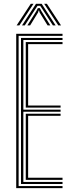

<svg xmlns="http://www.w3.org/2000/svg" viewBox="-20 -975 374 995"><path d="M64 0V-800H304V-789.2H76.5V-10.8H304V0ZM88.8 -21.5V-778.5H304V-767.8H101V-406.8H294V-396H101V-32.2H304V-21.5ZM113.5 -417.5V-757H304V-746.2H125.8V-428.2H294V-417.5ZM113.5 -43V-385.5H294V-374.8H125.8V-53.8H304V-43ZM66.2 -843.5 139.5 -955.2H153.5L80.5 -843.5ZM94.2 -843.5 166.5 -955.2H196L268.2 -843.5H254L201 -925.8L188.2 -945H174.5L161.5 -925.5L108.5 -843.5ZM282 -843.5 209 -955.2H223L296.2 -843.5ZM121.8 -843.5 168 -917 176.2 -932.8H186.5L194.8 -917L240.8 -843.5H226.5L185.5 -910L182.5 -920.5H180.2L177 -910L136.2 -843.5Z"/></svg>

Font: Big Shoulders Inline Text Light
Style: Regular
Weight: 300
Designer: Patric King
Foundry: XO Type Co
Version: Version 1.000